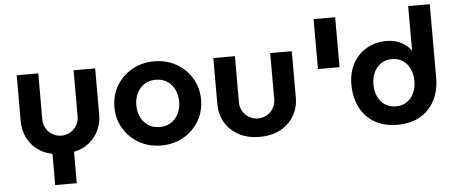

<svg xmlns="http://www.w3.org/2000/svg" viewBox="-57 -870 2880 1214"><g transform="rotate(-5 1383.0 -263.5)"><path d="M247 203V5Q189 -7 148.5 -39Q108 -71 86.5 -117.5Q65 -164 65 -217V-510H202V-217Q202 -186 217 -160.5Q232 -135 257.5 -120Q283 -105 314 -105Q345 -105 370.5 -120Q396 -135 411 -160.5Q426 -186 426 -217V-510H563V-217Q563 -164 542 -118.5Q521 -73 481 -40.5Q441 -8 384 4V203Z M938 12Q859 12 797 -23.5Q735 -59 699 -119.5Q663 -180 663 -255Q663 -330 699 -390.5Q735 -451 797 -486.5Q859 -522 938 -522Q1017 -522 1079 -486.5Q1141 -451 1177 -390.5Q1213 -330 1213 -255Q1213 -180 1177 -119.5Q1141 -59 1079 -23.5Q1017 12 938 12ZM938 -105Q980 -105 1010.5 -125Q1041 -145 1057.5 -179Q1074 -213 1074 -255Q1074 -297 1057.5 -331Q1041 -365 1010.5 -385Q980 -405 938 -405Q896 -405 865.5 -385Q835 -365 818.5 -331Q802 -297 802 -255Q802 -213 818.5 -179Q835 -145 865.5 -125Q896 -105 938 -105Z M1562 12Q1484 12 1428 -19Q1372 -50 1342.5 -102Q1313 -154 1313 -217V-510H1450V-217Q1450 -186 1465 -160.5Q1480 -135 1505.5 -120Q1531 -105 1562 -105Q1593 -105 1618.5 -120Q1644 -135 1659 -160.5Q1674 -186 1674 -217V-510H1811V-217Q1811 -154 1781.5 -102Q1752 -50 1696.5 -19Q1641 12 1562 12Z M1966 -383V-700H2103V-383Z M2437 12Q2373 12 2322.5 -8.5Q2272 -29 2238 -66.5Q2204 -104 2186 -154.5Q2168 -205 2168 -265Q2168 -341 2198.5 -398.5Q2229 -456 2284.5 -489Q2340 -522 2414 -522Q2446 -522 2475.5 -513Q2505 -504 2529 -487Q2553 -470 2568 -447H2569V-730H2706V-265Q2706 -181 2673 -118.5Q2640 -56 2580 -22Q2520 12 2437 12ZM2437 -105Q2478 -105 2507 -125Q2536 -145 2551.5 -179Q2567 -213 2567 -255Q2567 -297 2551.5 -331Q2536 -365 2507 -385Q2478 -405 2437 -405Q2397 -405 2367.5 -385Q2338 -365 2322.5 -331Q2307 -297 2307 -255Q2307 -213 2322.5 -179Q2338 -145 2367.5 -125Q2397 -105 2437 -105Z"/></g></svg>

Font: MuseoModerno Thin SemiBold
Style: Regular
Weight: 600
Version: Version 1.003